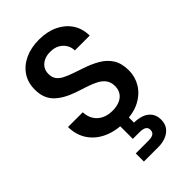

<svg xmlns="http://www.w3.org/2000/svg" viewBox="-286 -808 1168 1168"><g transform="rotate(-45 298.0 -224.0)"><path d="M306 12Q230 12 171 -15Q112 -42 78.5 -92Q45 -142 44 -211H171Q172 -176 188 -148.5Q204 -121 234 -105Q264 -89 306 -89Q342 -89 368.5 -100.5Q395 -112 409 -133.5Q423 -155 423 -184Q423 -217 407.5 -239Q392 -261 365 -275.5Q338 -290 303 -301.5Q268 -313 229 -326Q147 -354 104.5 -397.5Q62 -441 62 -514Q62 -575 91.5 -619Q121 -663 173.5 -687.5Q226 -712 295 -712Q365 -712 417.5 -687Q470 -662 500 -617.5Q530 -573 531 -511H403Q403 -537 390 -559.5Q377 -582 352.5 -596.5Q328 -611 293 -611Q263 -612 239.5 -601.5Q216 -591 202 -571.5Q188 -552 188 -523Q188 -495 201 -476.5Q214 -458 238 -445.5Q262 -433 293.5 -422Q325 -411 363 -398Q415 -381 457.5 -356.5Q500 -332 525 -293Q550 -254 550 -192Q550 -138 522 -91.5Q494 -45 440 -16.5Q386 12 306 12ZM222 264V194H330Q359 194 373 185Q387 176 387 155Q387 137 373 128Q359 119 330 119H272V-5H347V54Q382 54 411.5 64.5Q441 75 459 98.5Q477 122 477 158Q477 193 459.5 216.5Q442 240 412.5 252Q383 264 348 264Z"/></g></svg>

Font: DM Sans 17pt SemiBold
Style: Regular
Weight: 600
Version: Version 4.004;gftools[0.9.30]